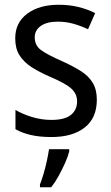

<svg xmlns="http://www.w3.org/2000/svg" viewBox="-20 -566 468 807"><path d="M387 -147Q387 -70 336 -30Q285 10 196 10Q147 10 110 1.5Q73 -7 45 -23V-104Q73 -87 113.5 -74.5Q154 -62 196 -62Q252 -62 278 -83Q304 -104 304 -140Q304 -171 280.5 -193Q257 -215 191 -243Q145 -263 112.5 -284Q80 -305 62 -333.5Q44 -362 44 -405Q44 -471 94.5 -508.5Q145 -546 227 -546Q270 -546 308 -537Q346 -528 380 -511L350 -443Q321 -457 289 -466Q257 -475 223 -475Q177 -475 151.5 -457Q126 -439 126 -409Q126 -375 152.5 -355.5Q179 -336 245 -307Q289 -287 321 -266.5Q353 -246 370 -217.5Q387 -189 387 -147ZM271 70Q266 91 254 118Q242 145 227 172.5Q212 200 195 221H148V209Q155 192 163 165Q171 138 177 110Q183 82 186 61H271Z"/></svg>

Font: Noto Sans Tamil SemiCondensed
Style: Regular
Weight: 400
Width: 4
Designer: Jelle Bosma - Monotype Design Team
Foundry: Monotype Imaging Inc.
Version: Version 2.004; ttfautohint (v1.8.4.7-5d5b)